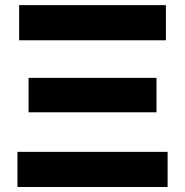

<svg xmlns="http://www.w3.org/2000/svg" viewBox="-20 -748 740 768"><path d="M49.8 0H650.4V-140.6H49.8ZM56.6 -586.9H643.6V-727.5H56.6ZM94.2 -298.8H606V-436.5H94.2Z"/></svg>

Font: Inter ExtraBold
Style: Regular
Weight: 800
Designer: Rasmus Andersson
Foundry: rsms
Version: Version 4.001;git-9221beed3